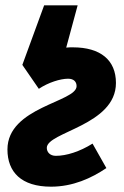

<svg xmlns="http://www.w3.org/2000/svg" viewBox="-20 -690 466 722"><path d="M64 -446 126 -356C162 -380 207 -394 236 -394C258 -394 268 -382 268 -366C268 -306 8 -288 8 -128C8 -43 60 12 172 12C254 12 324 -20 380 -58L328 -150C280 -120 230 -104 190 -104C168 -104 156 -118 156 -134C156 -194 416 -218 416 -378C416 -464 358 -512 254 -512C246 -512 237 -512 229 -511L272 -670H146Z"/></svg>

Font: Source Sans Pro Black
Style: Italic
Weight: 900
Italic angle: -11°
Designer: Paul D. Hunt
Foundry: Adobe Systems Incorporated
Version: Version 3.006;hotconv 1.0.111;makeotfexe 2.5.65597